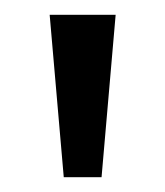

<svg xmlns="http://www.w3.org/2000/svg" viewBox="-20 -682 223 259"><path d="M117 -443H66L47 -662H136Z"/></svg>

Font: Questrial
Style: Regular
Weight: 400
Designer: Joe Prince
Foundry: Joe Prince
Version: Version 1.002